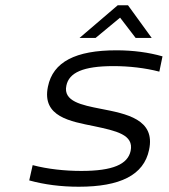

<svg xmlns="http://www.w3.org/2000/svg" viewBox="-20 -700 640 729"><path d="M337 -221C421 -203 489 -189 476 -127C465 -76 408 -51 289 -51C226 -51 161 -58 104 -73L91 -15C149 1 212 9 279 9C436 9 526 -35 546 -131C571 -247 460 -268 362 -287C291 -301 219 -315 232 -375C242 -424 295 -449 411 -449C470 -449 531 -442 585 -428L597 -486C545 -501 485 -509 422 -509C267 -509 181 -465 162 -371C138 -256 249 -239 337 -221ZM282 -556H343L436 -633L495 -556H556L466 -680H427Z"/></svg>

Font: LT Wave Mono Light
Style: Italic
Weight: 300
Designer: Daniel Lyons
Version: Version 2.5 (Glyphs App)